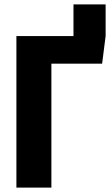

<svg xmlns="http://www.w3.org/2000/svg" viewBox="-20 -858 503 878"><path d="M463 -838V-693L447 -567H215V0H55V-693H316V-838Z"/></svg>

Font: Fira Sans Condensed
Style: Bold
Weight: 700
Width: 3
Designer: bBox Type GmbH & Carrois Corporate GbR & Edenspiekermann AG
Foundry: bBox Type GmbH & Carrois Corporate GbR & Edenspiekermann AG
Version: Version 4.301